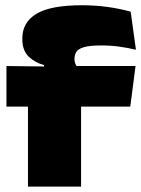

<svg xmlns="http://www.w3.org/2000/svg" viewBox="-20 -694 526 714"><path d="M285 -674.5Q335 -674.5 382.5 -667.8Q430 -661 466 -650.5L485.5 -509Q456.5 -516 424.5 -520.5Q392.5 -525 356.5 -525Q312 -525 290.8 -518.2Q269.5 -511.5 263.2 -500Q257 -488.5 257 -474.5V-473Q257 -463.5 260.5 -455.8Q264 -448 270 -442L144 -434V-452Q111 -460.5 87 -483.2Q63 -506 63 -548.5V-551Q63 -611.5 116 -643Q169 -674.5 285 -674.5ZM84 0V-392H281.5V0ZM4 -297.5V-448.5L170.5 -446.5L241 -448.5H484L464.5 -297.5Z"/></svg>

Font: Anek Latin Expanded ExtraBold
Style: Regular
Weight: 800
Width: 7
Designer: Yesha Goshar
Foundry: Ek Type
Version: Version 1.003